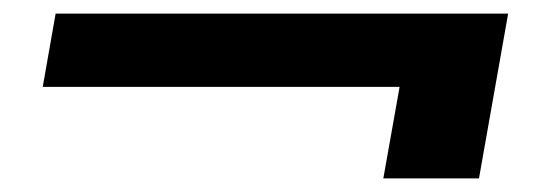

<svg xmlns="http://www.w3.org/2000/svg" viewBox="-20 -458 799 283"><path d="M62 -438H729L686 -195H545L569 -330H43Z"/></svg>

Font: SVN-Poppins SemiBold
Style: Italic
Weight: 600
Italic angle: -10°
Designer: Ninad Kale (Devanagari), Jonny Pinhorn (Latin)
Foundry: Indian Type Foundry
Version: Version 3.002 2017; ttfautohint (v1.8.3)